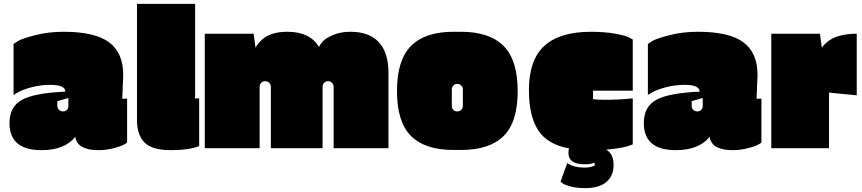

<svg xmlns="http://www.w3.org/2000/svg" viewBox="-20 -765 4450 991"><path d="M616 -378 611 -255 636 -256V-29Q618 -14 574 -2Q530 10 491 10Q452 10 429 3Q406 -4 395 -12.5Q384 -21 378 -32Q369 -48 369 -59Q314 10 194 10Q29 10 29 -130Q29 -214 93 -249.5Q157 -285 317 -292Q317 -327 240 -327Q188 -327 140.5 -314Q93 -301 72 -288L50 -275V-538Q59 -545 77 -555.5Q95 -566 162 -583.5Q229 -601 309 -601Q469 -601 542.5 -547Q616 -493 616 -378ZM333 -219V-259L276 -243V-219Q276 -206 284.5 -198Q293 -190 305.5 -190Q318 -190 325.5 -198Q333 -206 333 -219Z M687 -147V-745H987V-257H1008V-11Q955 10 860.5 10Q766 10 726.5 -29Q687 -68 687 -147Z M1702 0V-317Q1702 -329 1693.5 -337.5Q1685 -346 1673 -346Q1661 -346 1653 -337.5Q1645 -329 1645 -317V0H1378V-317Q1378 -329 1369.5 -337.5Q1361 -346 1348.5 -346Q1336 -346 1328 -337.5Q1320 -329 1320 -317V0H1037V-591H1289L1299 -518Q1303 -529 1317 -545Q1331 -561 1347 -572Q1391 -601 1463 -601Q1580 -601 1626 -523Q1634 -538 1647 -552.5Q1660 -567 1698.5 -584Q1737 -601 1788 -601Q1886 -601 1935.5 -547Q1985 -493 1985 -390V0Z M2360 9H2320Q2174 9 2101.5 -63Q2029 -135 2029 -295Q2029 -455 2101.5 -528Q2174 -601 2320 -601H2360Q2506 -601 2579 -528Q2652 -455 2652 -295Q2652 -135 2579.5 -63Q2507 9 2360 9ZM2312 -303V-219Q2312 -206 2319.5 -198Q2327 -190 2339.5 -190Q2352 -190 2360.5 -198Q2369 -206 2369 -219V-303Q2369 -315 2360.5 -323.5Q2352 -332 2340 -332Q2328 -332 2320 -323.5Q2312 -315 2312 -303Z M3000 206Q2959 206 2927.5 198Q2896 190 2885 182L2873 173L2908 76Q2937 100 3000 100Q3027 100 3051 89L3047 74Q3034 83 2998 83Q2914 83 2914 24Q2914 9 2917 1Q2806 -19 2758 -92.5Q2710 -166 2710 -300Q2710 -456 2790 -528.5Q2870 -601 3030 -601Q3102 -601 3156 -591Q3210 -581 3228 -571L3246 -561V-297H3041V-253Q3059 -250 3102 -250Q3174 -250 3231 -256L3246 -257V-20Q3203 0 3109 7Q3147 30 3147 86.5Q3147 143 3109.5 174.5Q3072 206 3000 206Z M3890 -378 3885 -255 3910 -256V-29Q3892 -14 3848 -2Q3804 10 3765 10Q3726 10 3703 3Q3680 -4 3669 -12.5Q3658 -21 3652 -32Q3643 -48 3643 -59Q3588 10 3468 10Q3303 10 3303 -130Q3303 -214 3367 -249.5Q3431 -285 3591 -292Q3591 -327 3514 -327Q3462 -327 3414.5 -314Q3367 -301 3346 -288L3324 -275V-538Q3333 -545 3351 -555.5Q3369 -566 3436 -583.5Q3503 -601 3583 -601Q3743 -601 3816.5 -547Q3890 -493 3890 -378ZM3607 -219V-259L3550 -243V-219Q3550 -206 3558.5 -198Q3567 -190 3579.5 -190Q3592 -190 3599.5 -198Q3607 -206 3607 -219Z M4259 0H3961V-591H4212L4222 -518Q4224 -521 4227 -526Q4230 -531 4244 -543.5Q4258 -556 4276 -566Q4326 -591 4402 -591V-273L4259 -287Z"/></svg>

Font: Erica One
Style: Regular
Weight: 400
Designer: Miguel Hernandez
Foundry: Miguel Hernandez
Version: Version 1.003